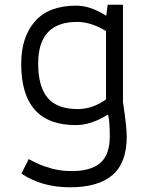

<svg xmlns="http://www.w3.org/2000/svg" viewBox="-20 -521 640 815"><path d="M502 -438V-88Q518 17 518 58Q518 170 457.5 222Q397 274 277 274Q158 274 71 216L102 154L107 157Q112 160 120.5 164Q129 168 140.5 173.5Q152 179 167.5 184.5Q183 190 199.5 194.5Q216 199 236.5 202Q257 205 277 205Q361 207 403.5 172.5Q446 138 446 58Q446 -13 438 -35Q368 10 301 10Q70 10 70 -250Q70 -364 128.5 -430.5Q187 -497 304 -497Q364 -497 431 -454L437 -501H502ZM310 -58Q373 -58 430 -99V-389Q367 -428 307 -428Q142 -428 142 -251Q142 -154 182 -106Q222 -58 310 -58Z"/></svg>

Font: Biancoenero Regular
Style: Regular
Weight: 400
Designer: Riccardo Lorusso, Umberto Mischi
Foundry: Biancoenero Edizioni
Version: Version 0.000